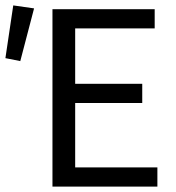

<svg xmlns="http://www.w3.org/2000/svg" viewBox="-39 -690 651 710"><path d="M10 -670 -19 -475 36 -464 87 -659ZM155 -656V0H543V-71H239V-309H487V-380H239V-585H533V-656Z"/></svg>

Font: Cambridge Sans
Style: Regular
Weight: 400
Version: Version 2.020;PS 002.020;hotconv 1.0.88;makeotf.lib2.5.64775